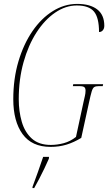

<svg xmlns="http://www.w3.org/2000/svg" viewBox="-20 -742 554 983"><path d="M239 10Q143 10 95.5 -55.5Q48 -121 48 -234Q48 -339 74.5 -428Q101 -517 146.5 -583Q192 -649 251 -685.5Q310 -722 375 -722Q441 -722 477.5 -694Q514 -666 514 -610Q514 -596 506.5 -587Q499 -578 487 -578Q487 -652 461 -683Q435 -714 373 -714Q316 -714 262.5 -677.5Q209 -641 167 -576Q125 -511 100.5 -423.5Q76 -336 76 -234Q76 -172 91.5 -118.5Q107 -65 143 -32.5Q179 0 240 0Q273 0 306.5 -9Q340 -18 369 -41L407 -217Q411 -235 414.5 -250Q418 -265 418 -278Q418 -290 412 -295.5Q406 -301 386 -301H353L355 -311H508L506 -301H485Q471 -301 463 -296.5Q455 -292 449.5 -274Q444 -256 435 -214L396 -36Q358 -13 320.5 -1.5Q283 10 239 10ZM147 213Q159 181 174 139Q189 97 201 61H231L230 71Q221 92 207.5 120Q194 148 180 175Q166 202 155 221H146Z"/></svg>

Font: Noto Serif Display ExtraCondensed Thin
Style: Italic
Weight: 100
Width: 2
Italic angle: -12°
Designer: Monotype Design Team
Foundry: Monotype Imaging Inc.
Version: Version 2.009